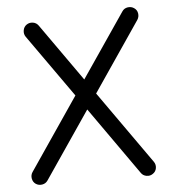

<svg xmlns="http://www.w3.org/2000/svg" viewBox="-52 -738 742 824"><g transform="rotate(-5 319.0 -326.0)"><path d="M69.3 30.3Q57.1 22 54.4 6.6Q51.8 -8.8 60.1 -21L272 -332.5L81.1 -602.5Q72.8 -614.7 75.4 -630.1Q78.1 -645.5 90.3 -653.8Q102.5 -662.1 117.7 -659.7Q132.8 -657.2 141.6 -644.5L315.9 -397.5L504.4 -674.3Q512.7 -687 528.1 -689.5Q543.5 -691.9 555.7 -683.6Q568.4 -675.3 570.8 -660.2Q573.2 -645 564.9 -632.3L361.3 -333L583 -19Q591.3 -6.8 588.9 8.3Q586.4 23.4 573.7 31.7Q561.5 40.5 546.1 37.8Q530.8 35.2 522.5 22.9L317.4 -268.1L120.6 21Q112.3 33.2 97.2 35.9Q82 38.6 69.3 30.3Z"/></g></svg>

Font: Mikhak-DS2-FD Regular
Style: Regular
Weight: 400
Designer: Amin Abedi
Version: Version 3.4